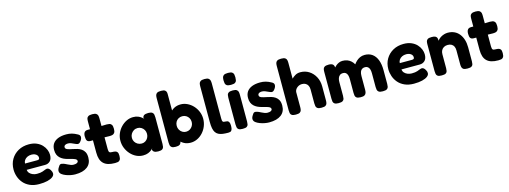

<svg xmlns="http://www.w3.org/2000/svg" viewBox="-11 -1557 6398 2412"><g transform="rotate(-15 3187.5 -351.0)"><path d="M289 18Q219 18 168.5 -5Q118 -28 86 -65.5Q54 -103 38.5 -149Q23 -195 23 -241Q23 -316 57 -374Q91 -432 151 -465.5Q211 -499 289 -499Q347 -499 389.5 -480.5Q432 -462 459.5 -432.5Q487 -403 500.5 -369Q514 -335 514 -304Q514 -249 487.5 -222.5Q461 -196 420 -196H182Q184 -170 200.5 -152Q217 -134 242 -124Q267 -114 295 -114Q319 -114 337 -116.5Q355 -119 368 -123.5Q381 -128 392 -132.5Q403 -137 411.5 -140Q420 -143 428 -144Q443 -145 455.5 -135.5Q468 -126 478 -107Q485 -96 487.5 -86Q490 -76 490 -66Q490 -42 465.5 -23Q441 -4 396.5 7Q352 18 289 18ZM182 -278H340Q356 -278 363.5 -283.5Q371 -289 371 -305Q371 -323 360 -336.5Q349 -350 330.5 -357.5Q312 -365 288 -365Q257 -365 233 -353Q209 -341 195.5 -321Q182 -301 182 -278Z M758 17Q731 17 699.5 11Q668 5 638 -6.5Q608 -18 588 -33.5Q568 -49 565 -69Q563 -79 565.5 -90.5Q568 -102 575 -114.5Q582 -127 592 -141Q600 -152 610 -155Q620 -158 633 -154Q649 -151 665.5 -143.5Q682 -136 698.5 -127.5Q715 -119 733 -112.5Q751 -106 770 -106Q798 -106 813.5 -114.5Q829 -123 829 -138Q829 -149 822.5 -156Q816 -163 804.5 -168.5Q793 -174 778 -178Q763 -182 745.5 -186.5Q728 -191 710 -196Q685 -203 662 -214Q639 -225 620 -242.5Q601 -260 590 -285.5Q579 -311 579 -348Q579 -397 602 -430Q625 -463 669 -480.5Q713 -498 776 -498Q794 -498 812 -496Q830 -494 847.5 -489Q865 -484 882 -477Q899 -470 916 -460Q946 -446 947 -422Q948 -398 930 -373Q919 -356 907 -348.5Q895 -341 882 -344Q866 -348 847.5 -357Q829 -366 808.5 -374Q788 -382 768 -382Q751 -382 739 -377.5Q727 -373 721 -365.5Q715 -358 715 -348Q715 -335 722.5 -327.5Q730 -320 743 -315Q756 -310 773 -306Q790 -302 810 -298Q837 -293 865.5 -284.5Q894 -276 917.5 -260Q941 -244 955.5 -217Q970 -190 970 -146Q970 -67 915 -25Q860 17 758 17Z M1277 9Q1226 9 1189.5 -2Q1153 -13 1129 -36Q1105 -59 1093.5 -94.5Q1082 -130 1082 -179V-585Q1082 -605 1085.5 -621Q1089 -637 1105 -647.5Q1121 -658 1157 -658Q1193 -658 1209 -647Q1225 -636 1228.5 -619Q1232 -602 1232 -582V-185Q1232 -169 1234.5 -158.5Q1237 -148 1242 -143Q1247 -138 1256 -136Q1265 -134 1278 -134Q1300 -134 1317 -130Q1334 -126 1343.5 -112Q1353 -98 1353 -65Q1353 -29 1342 -13Q1331 3 1313.5 6Q1296 9 1277 9ZM1051 -483H1161L1299 -487Q1318 -487 1335 -483.5Q1352 -480 1363 -464Q1374 -448 1374 -411Q1374 -377 1363.5 -361Q1353 -345 1336 -340.5Q1319 -336 1299 -336L1168 -339H1047Q1018 -340 1006.5 -356.5Q995 -373 995 -412Q995 -448 1009 -465.5Q1023 -483 1051 -483Z M1839 8Q1802 8 1784.5 -5Q1767 -18 1767 -37L1777 -54Q1771 -44 1754 -29.5Q1737 -15 1710 -3.5Q1683 8 1643 8Q1597 8 1555.5 -12Q1514 -32 1482 -67.5Q1450 -103 1431.5 -148Q1413 -193 1413 -243Q1413 -292 1431.5 -336.5Q1450 -381 1482.5 -415.5Q1515 -450 1556 -470Q1597 -490 1643 -490Q1680 -490 1706 -479.5Q1732 -469 1749.5 -455Q1767 -441 1776 -428L1768 -442Q1767 -466 1784.5 -478.5Q1802 -491 1840 -491Q1876 -491 1891.5 -480Q1907 -469 1910.5 -451Q1914 -433 1914 -413V-68Q1914 -49 1910.5 -31Q1907 -13 1891.5 -2.5Q1876 8 1839 8ZM1665 -141Q1691 -141 1712.5 -154.5Q1734 -168 1746.5 -191Q1759 -214 1759 -242Q1759 -271 1746 -293.5Q1733 -316 1711 -329.5Q1689 -343 1663 -343Q1634 -343 1611.5 -329Q1589 -315 1575.5 -292Q1562 -269 1562 -240Q1562 -213 1575.5 -190.5Q1589 -168 1612.5 -154.5Q1636 -141 1665 -141Z M2262 8Q2213 8 2175.5 -12.5Q2138 -33 2113.5 -68Q2089 -103 2076.5 -148Q2064 -193 2065 -244Q2065 -293 2078 -338Q2091 -383 2115.5 -417Q2140 -451 2176.5 -470.5Q2213 -490 2262 -490Q2306 -490 2347.5 -470Q2389 -450 2421 -415.5Q2453 -381 2471.5 -336.5Q2490 -292 2490 -243Q2490 -192 2471.5 -146.5Q2453 -101 2421 -66Q2389 -31 2348 -11.5Q2307 8 2262 8ZM2241 -140Q2269 -140 2291 -153.5Q2313 -167 2326.5 -190Q2340 -213 2340 -241Q2340 -270 2327 -292.5Q2314 -315 2292 -328Q2270 -341 2242 -341Q2215 -341 2192.5 -328Q2170 -315 2157.5 -292.5Q2145 -270 2145 -241Q2145 -213 2158 -190Q2171 -167 2193 -153.5Q2215 -140 2241 -140ZM2067 9Q2031 9 2015 -2Q1999 -13 1995.5 -30.5Q1992 -48 1992 -67V-642Q1992 -663 1996 -680Q2000 -697 2015.5 -707.5Q2031 -718 2068 -718Q2104 -718 2119 -707Q2134 -696 2137 -678.5Q2140 -661 2139 -642V-36Q2134 -13 2118 -2Q2102 9 2067 9Z M2749 9Q2708 9 2676.5 4.5Q2645 0 2622.5 -12Q2600 -24 2586 -45Q2572 -66 2565.5 -99.5Q2559 -133 2559 -182V-644Q2559 -664 2562.5 -681Q2566 -698 2582 -709Q2598 -720 2634 -720Q2670 -720 2685.5 -709Q2701 -698 2705 -681Q2709 -664 2709 -644V-189Q2709 -173 2710.5 -162.5Q2712 -152 2716.5 -146Q2721 -140 2729 -138Q2737 -136 2750 -136Q2762 -136 2774.5 -133Q2787 -130 2796 -115Q2805 -100 2805 -65Q2805 -29 2796 -13Q2787 3 2774.5 6Q2762 9 2749 9Z M2938 9Q2901 9 2885.5 -1.5Q2870 -12 2866.5 -29.5Q2863 -47 2863 -66V-415Q2863 -435 2866.5 -452Q2870 -469 2886 -479.5Q2902 -490 2939 -490Q2975 -490 2990.5 -479Q3006 -468 3009.5 -451Q3013 -434 3013 -413V-65Q3013 -46 3009.5 -28.5Q3006 -11 2990.5 -1Q2975 9 2938 9ZM2938 -563Q2900 -563 2884 -574Q2868 -585 2864.5 -603Q2861 -621 2861 -641Q2861 -662 2865 -679.5Q2869 -697 2885 -707.5Q2901 -718 2939 -718Q2976 -718 2992 -707Q3008 -696 3011.5 -678Q3015 -660 3015 -640Q3015 -620 3011.5 -602Q3008 -584 2992 -573.5Q2976 -563 2938 -563Z M3280 17Q3253 17 3221.5 11Q3190 5 3160 -6.5Q3130 -18 3110 -33.5Q3090 -49 3087 -69Q3085 -79 3087.5 -90.5Q3090 -102 3097 -114.5Q3104 -127 3114 -141Q3122 -152 3132 -155Q3142 -158 3155 -154Q3171 -151 3187.5 -143.5Q3204 -136 3220.5 -127.5Q3237 -119 3255 -112.5Q3273 -106 3292 -106Q3320 -106 3335.5 -114.5Q3351 -123 3351 -138Q3351 -149 3344.5 -156Q3338 -163 3326.5 -168.5Q3315 -174 3300 -178Q3285 -182 3267.5 -186.5Q3250 -191 3232 -196Q3207 -203 3184 -214Q3161 -225 3142 -242.5Q3123 -260 3112 -285.5Q3101 -311 3101 -348Q3101 -397 3124 -430Q3147 -463 3191 -480.5Q3235 -498 3298 -498Q3316 -498 3334 -496Q3352 -494 3369.5 -489Q3387 -484 3404 -477Q3421 -470 3438 -460Q3468 -446 3469 -422Q3470 -398 3452 -373Q3441 -356 3429 -348.5Q3417 -341 3404 -344Q3388 -348 3369.5 -357Q3351 -366 3330.5 -374Q3310 -382 3290 -382Q3273 -382 3261 -377.5Q3249 -373 3243 -365.5Q3237 -358 3237 -348Q3237 -335 3244.5 -327.5Q3252 -320 3265 -315Q3278 -310 3295 -306Q3312 -302 3332 -298Q3359 -293 3387.5 -284.5Q3416 -276 3439.5 -260Q3463 -244 3477.5 -217Q3492 -190 3492 -146Q3492 -67 3437 -25Q3382 17 3280 17Z M3629 9Q3593 9 3577 -1.5Q3561 -12 3557.5 -29.5Q3554 -47 3554 -67V-643Q3554 -663 3558 -680Q3562 -697 3578 -707.5Q3594 -718 3630 -718Q3667 -718 3682.5 -707Q3698 -696 3701.5 -679Q3705 -662 3705 -642V-438Q3723 -457 3751.5 -474Q3780 -491 3819 -491Q3881 -491 3930.5 -459.5Q3980 -428 4009.5 -373Q4039 -318 4039 -247V-66Q4039 -46 4035 -29Q4031 -12 4016 -1.5Q4001 9 3963 9Q3928 9 3911.5 -1.5Q3895 -12 3891.5 -29.5Q3888 -47 3888 -67V-248Q3888 -277 3878 -297.5Q3868 -318 3848.5 -330Q3829 -342 3801 -342Q3764 -342 3736.5 -319.5Q3709 -297 3705 -265V-66Q3705 -46 3701 -29Q3697 -12 3681.5 -1.5Q3666 9 3629 9Z M4185 9Q4149 9 4133 -2Q4117 -13 4114 -30Q4111 -47 4111 -67V-417Q4111 -437 4114.5 -453.5Q4118 -470 4134 -480.5Q4150 -491 4187 -491Q4224 -491 4241 -476.5Q4258 -462 4258 -429L4245 -418Q4247 -423 4257 -435Q4267 -447 4283 -460Q4299 -473 4320.5 -482.5Q4342 -492 4367 -492Q4400 -492 4426.5 -482.5Q4453 -473 4474.5 -454.5Q4496 -436 4512 -408Q4526 -428 4546 -447Q4566 -466 4593.5 -479Q4621 -492 4655 -492Q4713 -492 4753.5 -462.5Q4794 -433 4815 -378Q4836 -323 4836 -245V-66Q4836 -47 4832.5 -29.5Q4829 -12 4813 -1.5Q4797 9 4760 9Q4723 9 4707.5 -2Q4692 -13 4688.5 -30.5Q4685 -48 4685 -67V-246Q4685 -277 4678 -298Q4671 -319 4656.5 -330.5Q4642 -342 4620 -342Q4597 -342 4581 -331.5Q4565 -321 4557 -299.5Q4549 -278 4549 -245V-66Q4549 -46 4544 -28.5Q4539 -11 4522.5 -0.5Q4506 10 4470 9Q4434 8 4419 -3Q4404 -14 4401 -31.5Q4398 -49 4398 -67V-246Q4398 -277 4391 -298.5Q4384 -320 4370 -331Q4356 -342 4333 -342Q4308 -342 4292 -329Q4276 -316 4268.5 -294.5Q4261 -273 4261 -246V-66Q4261 -46 4257.5 -29Q4254 -12 4238 -1.5Q4222 9 4185 9Z M5163 18Q5093 18 5042.5 -5Q4992 -28 4960 -65.5Q4928 -103 4912.5 -149Q4897 -195 4897 -241Q4897 -316 4931 -374Q4965 -432 5025 -465.5Q5085 -499 5163 -499Q5221 -499 5263.5 -480.5Q5306 -462 5333.5 -432.5Q5361 -403 5374.5 -369Q5388 -335 5388 -304Q5388 -249 5361.5 -222.5Q5335 -196 5294 -196H5056Q5058 -170 5074.5 -152Q5091 -134 5116 -124Q5141 -114 5169 -114Q5193 -114 5211 -116.5Q5229 -119 5242 -123.5Q5255 -128 5266 -132.5Q5277 -137 5285.5 -140Q5294 -143 5302 -144Q5317 -145 5329.5 -135.5Q5342 -126 5352 -107Q5359 -96 5361.5 -86Q5364 -76 5364 -66Q5364 -42 5339.5 -23Q5315 -4 5270.5 7Q5226 18 5163 18ZM5056 -278H5214Q5230 -278 5237.5 -283.5Q5245 -289 5245 -305Q5245 -323 5234 -336.5Q5223 -350 5204.5 -357.5Q5186 -365 5162 -365Q5131 -365 5107 -353Q5083 -341 5069.5 -321Q5056 -301 5056 -278Z M5527 8Q5490 8 5474.5 -2.5Q5459 -13 5455.5 -30.5Q5452 -48 5452 -67V-419Q5452 -438 5456 -454.5Q5460 -471 5475.5 -481Q5491 -491 5528 -491Q5560 -491 5575 -482.5Q5590 -474 5594.5 -462Q5599 -450 5599 -439.5Q5599 -429 5601 -425L5595 -406Q5597 -421 5610.5 -436.5Q5624 -452 5644.5 -464.5Q5665 -477 5688.5 -484Q5712 -491 5735 -491Q5783 -491 5820.5 -473.5Q5858 -456 5884 -423Q5910 -390 5923.5 -345.5Q5937 -301 5937 -248V-66Q5937 -47 5933.5 -29.5Q5930 -12 5914.5 -2Q5899 8 5862 8Q5824 8 5808.5 -2.5Q5793 -13 5789 -30.5Q5785 -48 5785 -67V-248Q5785 -278 5775 -299Q5765 -320 5745 -331.5Q5725 -343 5696 -343Q5667 -343 5646 -331Q5625 -319 5613.5 -298Q5602 -277 5602 -248V-66Q5602 -47 5598.5 -29.5Q5595 -12 5579.5 -2Q5564 8 5527 8Z M6262 9Q6211 9 6174.5 -2Q6138 -13 6114 -36Q6090 -59 6078.5 -94.5Q6067 -130 6067 -179V-585Q6067 -605 6070.5 -621Q6074 -637 6090 -647.5Q6106 -658 6142 -658Q6178 -658 6194 -647Q6210 -636 6213.5 -619Q6217 -602 6217 -582V-185Q6217 -169 6219.5 -158.5Q6222 -148 6227 -143Q6232 -138 6241 -136Q6250 -134 6263 -134Q6285 -134 6302 -130Q6319 -126 6328.5 -112Q6338 -98 6338 -65Q6338 -29 6327 -13Q6316 3 6298.5 6Q6281 9 6262 9ZM6036 -483H6146L6284 -487Q6303 -487 6320 -483.5Q6337 -480 6348 -464Q6359 -448 6359 -411Q6359 -377 6348.5 -361Q6338 -345 6321 -340.5Q6304 -336 6284 -336L6153 -339H6032Q6003 -340 5991.5 -356.5Q5980 -373 5980 -412Q5980 -448 5994 -465.5Q6008 -483 6036 -483Z"/></g></svg>

Font: Fredoka Light SemiBold
Style: Regular
Weight: 600
Version: Version 2.001